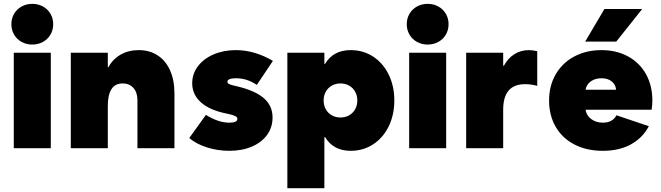

<svg xmlns="http://www.w3.org/2000/svg" viewBox="-20 -782 3487 1013"><path d="M52.7 -503.9H248V0H52.7ZM40 -654.3Q40 -684.6 54.4 -709.2Q68.8 -733.9 94.2 -747.8Q119.6 -761.7 150.4 -761.7Q181.2 -761.7 206.5 -747.8Q231.9 -733.9 246.3 -709.2Q260.7 -684.6 260.7 -654.3Q260.7 -624 246.3 -599.4Q231.9 -574.7 206.5 -560.8Q181.2 -546.9 150.4 -546.9Q119.6 -546.9 94.2 -560.8Q68.8 -574.7 54.4 -599.4Q40 -624 40 -654.3Z M353.5 -503.9H548.8V-427.7H552.2Q575.2 -470.2 616.7 -493.9Q658.2 -517.6 711.9 -517.6Q769.5 -517.6 812 -489.7Q854.5 -461.9 877.4 -410.4Q900.4 -358.9 900.4 -289.1V0H705.1V-253.9Q705.1 -294.4 683.8 -318.1Q662.6 -341.8 627 -341.8Q548.8 -341.8 548.8 -222.7V0H353.5Z M978.5 -53.7 1066.4 -175.8Q1132.3 -134.8 1189.5 -134.8Q1232.4 -134.8 1232.4 -154.3Q1232.4 -163.1 1222.7 -168.7Q1212.9 -174.3 1189.5 -179.7L1167 -184.6Q1083 -202.6 1038.6 -243.4Q994.1 -284.2 994.1 -342.8Q994.1 -392.6 1024.2 -432.4Q1054.2 -472.2 1106.9 -494.9Q1159.7 -517.6 1224.6 -517.6Q1322.8 -517.6 1419.9 -460.9L1335 -334Q1283.7 -369.1 1224.6 -369.1Q1202.6 -369.1 1191.2 -364.3Q1179.7 -359.4 1179.7 -350.6Q1179.7 -344.2 1186 -340.1Q1192.4 -335.9 1208 -332L1232.4 -326.2Q1327.6 -303.2 1372.8 -263.4Q1418 -223.6 1418 -162.1Q1418 -110.4 1389.4 -70.6Q1360.8 -30.8 1308.8 -8.5Q1256.8 13.7 1189.5 13.7Q1127.9 13.7 1071.5 -4.4Q1015.1 -22.5 978.5 -53.7Z M1496.1 -503.9H1691.4V-445.3H1695.3Q1738.3 -517.6 1830.1 -517.6Q1897 -517.6 1949.5 -482.9Q2002 -448.2 2031.2 -387.7Q2060.5 -327.1 2060.5 -252Q2060.5 -176.8 2031.2 -116.2Q2002 -55.7 1949.5 -21Q1897 13.7 1830.1 13.7Q1738.3 13.7 1695.3 -58.6H1691.4V210.9H1496.1ZM1865.2 -252Q1865.2 -277.8 1853.8 -298.3Q1842.3 -318.8 1822 -330.3Q1801.8 -341.8 1776.4 -341.8Q1751 -341.8 1730.7 -330.3Q1710.4 -318.8 1699 -298.3Q1687.5 -277.8 1687.5 -252Q1687.5 -226.1 1699 -205.6Q1710.4 -185.1 1730.7 -173.6Q1751 -162.1 1776.4 -162.1Q1801.8 -162.1 1822 -173.6Q1842.3 -185.1 1853.8 -205.6Q1865.2 -226.1 1865.2 -252Z M2138.7 -503.9H2334V0H2138.7ZM2126 -654.3Q2126 -684.6 2140.4 -709.2Q2154.8 -733.9 2180.2 -747.8Q2205.6 -761.7 2236.3 -761.7Q2267.1 -761.7 2292.5 -747.8Q2317.9 -733.9 2332.3 -709.2Q2346.7 -684.6 2346.7 -654.3Q2346.7 -624 2332.3 -599.4Q2317.9 -574.7 2292.5 -560.8Q2267.1 -546.9 2236.3 -546.9Q2205.6 -546.9 2180.2 -560.8Q2154.8 -574.7 2140.4 -599.4Q2126 -624 2126 -654.3Z M2439.5 -503.9H2634.8V-435.5H2638.7Q2659.7 -474.6 2693.8 -496.1Q2728 -517.6 2770.5 -517.6Q2791 -517.6 2814.5 -511.7V-329.1Q2782.2 -337.9 2750 -337.9Q2634.8 -337.9 2634.8 -203.1V0H2439.5Z M2877 -252Q2877 -330.1 2912.4 -390.6Q2947.8 -451.2 3010.7 -484.4Q3073.7 -517.6 3153.3 -517.6Q3232.4 -517.6 3293.5 -484.4Q3354.5 -451.2 3388.2 -390.9Q3421.9 -330.6 3421.9 -252Q3421.9 -228 3418 -203.1H3069.3Q3074.2 -172.4 3099.6 -153.6Q3125 -134.8 3161.1 -134.8Q3187 -134.8 3205.1 -145Q3223.1 -155.3 3232.4 -173.8L3403.3 -116.2Q3371.1 -54.7 3309.1 -20.5Q3247.1 13.7 3161.1 13.7Q3075.2 13.7 3011 -19.5Q2946.8 -52.7 2911.9 -112.8Q2877 -172.9 2877 -252ZM3230.5 -308.6Q3228.5 -335 3207.8 -352.1Q3187 -369.1 3153.3 -369.1Q3120.6 -369.1 3097.4 -352.8Q3074.2 -336.4 3069.3 -308.6ZM3067.4 -562.5 3168.9 -734.4H3368.2L3231.4 -562.5Z"/></svg>

Font: Wanted Sans ExtraBlack
Style: Regular
Weight: 900
Designer: Original Design by Kil Hyung-jin and Kang Hanbin, Wanted Lab, Inc; Hangeul from Source Han Sans by Jang Soo-young and Ka
Foundry: Wanted Lab, Inc.
Version: Version 1.001